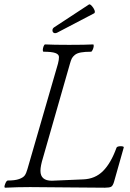

<svg xmlns="http://www.w3.org/2000/svg" viewBox="-20 -876 609 899"><path d="M247.6 -723.1Q238.3 -718.8 231.9 -722.2Q225.6 -725.6 225.6 -734.1Q225.6 -742.7 233.4 -748L396.5 -855Q400.9 -857.9 409.7 -848.4Q418.5 -838.9 422.4 -828.6Q426.3 -818.4 421.4 -814ZM4.4 2.9Q-2.4 2.9 3.9 -14.2Q10.3 -30.8 16.6 -30.8Q50.3 -30.8 69.3 -37.6Q88.4 -44.4 95.7 -54.4Q103 -64.5 108.4 -84L251.5 -578.1Q256.3 -596.7 256.1 -609.1Q255.9 -621.6 239.3 -627.7Q222.7 -633.8 183.6 -633.8Q180.2 -635.3 180.4 -642.8Q180.7 -650.4 184.1 -659.2Q187.5 -668 191.4 -668Q229.5 -666 303.7 -666Q379.4 -666 416.5 -668Q419.4 -666.5 418.7 -658.9Q418 -651.4 413.8 -642.6Q409.7 -633.8 406.2 -633.8Q377 -633.8 358.6 -630.4Q340.3 -627 330.3 -618.7Q320.3 -610.4 316.2 -602.1Q312 -593.8 307.6 -578.1L181.6 -138.2Q169.4 -99.1 169.4 -76.2Q169.4 -29.8 222.7 -29.8L369.6 -36.1Q425.3 -38.1 462.4 -75.2Q499.5 -112.3 525.4 -184.1Q527.8 -191.4 546.4 -191.4Q560.1 -190.9 559.6 -186L513.7 -23.9Q508.3 -5.9 500.2 -1.5Q492.2 2.9 470.7 2.9Q412.6 2.9 295.9 1.5Q179.2 0 120.6 0Q61.5 0 4.4 2.9Z"/></svg>

Font: Junicode SmCond Light
Style: Italic
Weight: 300
Width: 4
Italic angle: -11°
Designer: Peter S. Baker
Version: Version 2.206